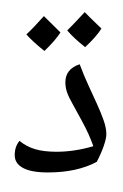

<svg xmlns="http://www.w3.org/2000/svg" viewBox="-20 -635 454 707"><path d="M156.2 0Q95.2 0 64.7 -16.6Q34.2 -33.2 34.2 -63.5Q34.2 -95.7 51.8 -116.2Q76.7 -95.7 108.6 -85.9Q140.6 -76.2 188 -76.2Q254.4 -76.2 323.7 -96.7Q308.1 -141.1 282.2 -188.5L248 -251Q232.9 -277.3 226.8 -295.4Q220.7 -313.5 220.7 -332Q220.7 -380.9 273.4 -398.4Q288.6 -357.4 305.7 -320.6Q322.8 -283.7 337.4 -251.5Q352.1 -219.2 361.8 -191.4Q371.6 -163.6 371.6 -140.6Q371.6 -126 362.3 -98.4Q353 -70.8 336.4 -39.1Q263.7 0 156.2 0ZM218.8 -447.3ZM214.4 29.3ZM214.4 51.8ZM202.6 -515.6Q184.6 -486.8 143.6 -447.3Q98.6 -483.4 77.1 -508.3Q103.5 -532.7 141.6 -575.7Q153.3 -563.5 202.6 -515.6ZM353.5 -529.8Q335 -500 293.5 -461.4Q251 -495.1 227.5 -522.9Q238.3 -532.7 292 -590.3Q303.7 -577.6 353.5 -529.8ZM218.8 -437.5ZM213.9 -614.7ZM218.8 -447.3Z"/></svg>

Font: Noto Naskh Arabic
Style: Regular
Weight: 400
Designer: Monotype Design team
Foundry: Monotype Imaging Inc.
Version: Version 1.01